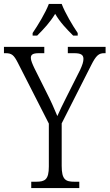

<svg xmlns="http://www.w3.org/2000/svg" viewBox="-26 -951 554 971"><path d="M139 -784V-771H162C197 -806 227 -838 253 -881C278 -838 309 -806 344 -771H367V-784C341 -822 303 -886 286 -931H221C204 -886 165 -822 139 -784ZM132 0H375V-32H350C306 -32 286 -42 286 -112V-327L435 -621C460 -671 474 -682 501 -682H508V-714H317V-682H349C383 -682 396 -674 396 -653C396 -639 391 -623 379 -597L312 -464C291 -422 274 -388 264 -364C249 -400 232 -439 211 -480L148 -606C139 -625 130 -645 130 -658C130 -672 136 -682 170 -682H198V-714H-6V-682H2C33 -682 44 -673 64 -634L221 -326V-109C221 -42 201 -32 157 -32H132Z"/></svg>

Font: Noto Serif Sinhala Condensed Light
Style: Regular
Weight: 300
Width: 3
Designer: Jelle Bosma - Monotype Design Team
Foundry: Monotype Imaging Inc.
Version: Version 2.007